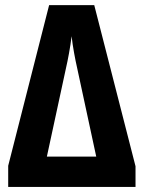

<svg xmlns="http://www.w3.org/2000/svg" viewBox="-20 -734 563 754"><path d="M350.1 -713.9 512.2 -81.1V0H12.2V-83L172.9 -713.9ZM357.9 -119.1 276.9 -495.1Q273.9 -509.3 271 -525.9Q268.1 -542.5 265.4 -559.6Q262.7 -576.7 261.2 -591.8Q259.3 -575.2 256.6 -558.1Q253.9 -541 251 -524.9Q248 -508.8 245.1 -494.1L164.1 -119.1Z"/></svg>

Font: Open Sans Condensed
Style: Regular
Weight: 400
Width: 3
Designer: Monotype Design Team
Foundry: Monotype Imaging Inc.
Version: Version 3.000